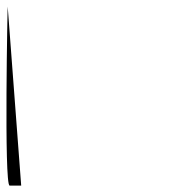

<svg xmlns="http://www.w3.org/2000/svg" viewBox="-66 -578 600 598"><path d="M0 0H-36C-54 0 -42 -580 -42 -557Z"/></svg>

Font: MewTooHand
Style: Reversed
Weight: 400
Designer: Mew Too, Robert Jablonski
Version: Version 0.77